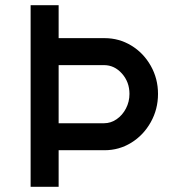

<svg xmlns="http://www.w3.org/2000/svg" viewBox="-20 -720 674 740"><path d="M98 -700H206V-573H383Q439 -573 486 -544.5Q533 -516 561 -466.5Q589 -417 589 -358Q589 -299 561 -249Q533 -199 486 -170Q439 -141 383 -141H206V0H98ZM479 -358Q479 -404 450 -436.5Q421 -469 381 -469H206V-245H381Q407 -245 429.5 -260.5Q452 -276 465.5 -302Q479 -328 479 -358Z"/></svg>

Font: Easer Grotesk Variable
Style: Regular
Weight: 400
Designer: Boardeaser, Bonnie Shaver-Troup, Thomas Jockin
Foundry: Lexend
Version: Version 1.001;Glyphs 3.1.2 (3151)